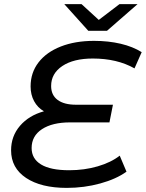

<svg xmlns="http://www.w3.org/2000/svg" viewBox="-20 -907 710 935"><path d="M229 -488Q229 -444 260.5 -420.5Q292 -397 350 -397H530L513 -311H321Q235 -311 184.5 -278Q134 -245 134 -186Q134 -134 180 -106Q226 -78 317 -78Q391 -78 456 -97Q521 -116 563 -149L596 -71Q546 -35 468 -13.5Q390 8 305 8Q180 8 107 -40.5Q34 -89 34 -175Q34 -244 77.5 -294.5Q121 -345 194 -365Q163 -383 146 -414.5Q129 -446 129 -486Q129 -553 167.5 -603Q206 -653 276 -680.5Q346 -708 438 -708Q508 -708 567.5 -694Q627 -680 670 -653L635 -574Q550 -622 432 -622Q338 -622 283.5 -585.5Q229 -549 229 -488ZM650 -887 501 -757H410L293 -887H377L461 -810L562 -887Z"/></svg>

Font: Montserrat Alternates Medium
Style: Italic
Weight: 500
Italic angle: -11.3°
Designer: Julieta Ulanovsky
Foundry: Julieta Ulanovsky
Version: Version 7.200